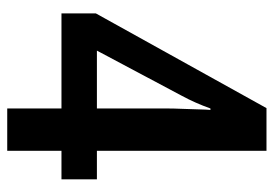

<svg xmlns="http://www.w3.org/2000/svg" viewBox="-133 -624 757 531"><g transform="rotate(90 245.5 -358.5)"><path d="M476 -150H397V0H280V-150H17V-245L279 -717H397V-248H476ZM280 -443Q280 -460 281 -483.5Q282 -507 282.5 -529Q283 -551 284 -562H280Q265 -520 245 -483L120 -248H280Z"/></g></svg>

Font: Noto Sans Lao Looped Condensed SemiBold
Style: Regular
Weight: 600
Width: 3
Designer: Mark Frömberg, Ben Mitchell
Foundry: The Fontpad Ltd
Version: Version 1.002; ttfautohint (v1.8.4.7-5d5b)